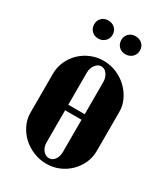

<svg xmlns="http://www.w3.org/2000/svg" viewBox="-171 -750 736 840"><g transform="rotate(30 197.5 -329.5)"><path d="M195 -506Q229 -506 260 -493Q291 -480 314 -458Q337 -436 351 -407.5Q365 -379 365 -347V-149Q365 -116 352 -87.5Q339 -59 316.5 -37Q294 -15 264.5 -2.5Q235 10 201 10Q167 10 135.5 -3Q104 -16 81 -37.5Q58 -59 44 -88Q30 -117 30 -149V-347Q30 -379 43 -408Q56 -437 78.5 -459Q101 -481 131 -493.5Q161 -506 195 -506ZM198 -480Q181 -480 168.5 -463.5Q156 -447 156 -424V-262H239V-424Q239 -447 227 -463.5Q215 -480 198 -480ZM156 -234V-72Q156 -49 168.5 -33Q181 -17 199 -17Q216 -17 227.5 -32.5Q239 -48 239 -72V-234ZM78 -624Q78 -644 91 -656.5Q104 -669 124 -669Q144 -669 157.5 -656.5Q171 -644 171 -624Q171 -604 157.5 -591Q144 -578 124 -578Q104 -578 91 -591Q78 -604 78 -624ZM215 -624Q215 -644 228.5 -656.5Q242 -669 261 -669Q282 -669 295.5 -656.5Q309 -644 309 -624Q309 -604 295.5 -591Q282 -578 261 -578Q241 -578 228 -591Q215 -604 215 -624Z"/></g></svg>

Font: Moniqa Black Heading
Style: Regular
Weight: 900
Designer: Rajesh Rajput
Foundry: Rajesh Rajput
Version: Version 1.000